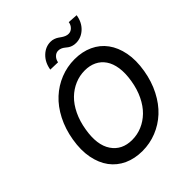

<svg xmlns="http://www.w3.org/2000/svg" viewBox="-251 -1099 1269 1269"><g transform="rotate(-45 384.0 -464.5)"><path d="M725.5 -356.5Q711.3 -272 675.6 -202.8Q639.9 -133.5 589.7 -87Q539.4 -40.5 476.4 -15.3Q413.4 9.9 344.1 9.9Q272.4 9.9 215.2 -16.3Q158 -42.6 121.6 -91.6Q85.2 -140.6 71.4 -211.1Q57.5 -281.6 72.4 -370Q86.6 -454.5 122.3 -524Q158 -593.4 208.5 -639.9Q258.9 -686.4 322.3 -711.8Q385.7 -737.2 455.3 -737.2Q526.6 -737.2 583.5 -710.9Q640.3 -684.7 676.5 -635.5Q712.7 -586.3 726.6 -515.6Q740.4 -445 725.5 -356.5ZM618.6 -370Q629.3 -435.4 621.8 -485.3Q614.3 -535.2 591.3 -568.9Q568.2 -602.6 532.3 -619.9Q496.4 -637.1 450.6 -637.1Q402 -637.1 357.8 -618.4Q313.6 -599.8 277.5 -564.8Q241.5 -529.8 215.7 -476.2Q190 -422.6 179.3 -356.5Q158 -230.1 205.6 -160.2Q253.2 -90.2 347.7 -90.2Q396.3 -90.2 440.3 -108.8Q484.4 -127.5 520.2 -162.3Q556.1 -197.1 582 -250.4Q608 -303.6 618.6 -370ZM363.6 -799.7 293.3 -801.8Q302.6 -859.7 339.7 -895.4Q376.8 -931.1 424.4 -931.1Q440.3 -931.1 454.5 -926.1Q468.8 -921.2 479.2 -914.1Q489.7 -907 499.6 -900Q509.6 -893.1 521.7 -888.1Q533.7 -883.2 546.9 -883.2Q567.1 -883.2 582.7 -898.8Q598.4 -914.4 601.6 -937.5L670.8 -932.9Q661.6 -875 624.5 -840.4Q587.4 -805.8 539.1 -805.4Q520.6 -805.4 506 -810.4Q491.5 -815.3 481.9 -822.4Q472.3 -829.5 463.6 -836.6Q454.9 -843.8 443.5 -848.7Q432.2 -853.7 418.3 -853.7Q398.8 -853.7 383.3 -838.4Q367.9 -823.2 363.6 -799.7Z"/></g></svg>

Font: Karasuma Gothic
Style: Medium Italic
Weight: 500
Italic angle: 9.39998°
Designer: Rasmus Andersson / Ryoko Nishizuka
Foundry: Genbu
Version: Version 1.00